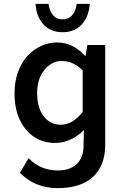

<svg xmlns="http://www.w3.org/2000/svg" viewBox="-20 -740 640 982"><path d="M299.8 -575.2Q266.1 -575.2 239.7 -587.6Q213.4 -600.1 197 -621.1Q180.7 -642.1 171.9 -667.2Q163.1 -692.4 162.1 -720.2H228Q232.9 -685.1 250.7 -663.1Q268.6 -641.1 299.8 -641.1Q331.5 -641.1 349.9 -663.3Q368.2 -685.5 372.1 -720.2H439Q437.5 -692.4 428.7 -667.2Q419.9 -642.1 403.6 -621.1Q387.2 -600.1 360.6 -587.6Q334 -575.2 299.8 -575.2ZM274.9 222.2Q158.7 222.2 82 144L126 68.8Q187.5 131.8 274.9 131.8Q337.4 131.8 372.1 99.4Q406.7 66.9 407.2 7.8L409.2 -75.2Q381.3 -45.4 342 -27.1Q302.7 -8.8 263.2 -8.8Q169.4 -8.8 111.8 -78.4Q54.2 -147.9 54.2 -263.2Q54.2 -321.3 71.8 -370.6Q89.4 -419.9 119.4 -452.9Q149.4 -485.8 189 -504.4Q228.5 -522.9 272 -522.9Q352.1 -522.9 414.1 -455.1H418L426.8 -509.8H518.1V0Q518.1 107.4 455.3 164.8Q392.6 222.2 274.9 222.2ZM291 -102.1Q351.1 -102.1 402.8 -167V-379.9Q354.5 -428.2 295.9 -428.2Q244.6 -428.2 207.3 -382.6Q169.9 -336.9 169.9 -265.1Q169.9 -189.9 202.9 -146Q235.8 -102.1 291 -102.1Z"/></svg>

Font: Office Code Pro Medium
Style: Regular
Weight: 500
Designer: Nathan Rutzky & Paul D. Hunt
Foundry: Adobe Systems Incorporated
Version: Version 1.004;PS 001.004;hotconv 1.0.70;makeotf.lib2.5.58329